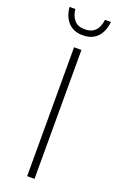

<svg xmlns="http://www.w3.org/2000/svg" viewBox="-168 -932 619 979"><g transform="rotate(20 141.0 -442.5)"><path d="M140.5 -772Q90.5 -772 61.8 -802.5Q33 -833 28.5 -885H60Q63.5 -849.5 82.5 -826.8Q101.5 -804 140.5 -804Q211 -804 221 -885H253Q250 -852 236.8 -826.5Q223.5 -801 199.8 -786.5Q176 -772 140.5 -772ZM160.5 0H120.5V-699.5H160.5Z"/></g></svg>

Font: Argentum Novus ExtraLight
Style: Regular
Weight: 250
Designer: Julieta Ulanovsky (font) & Cristiano Sobral (main changes)
Foundry: Julieta Ulanovsky (font) & Cristiano Sobral (main changes)
Version: Version 3.00;November 27, 2020;FontCreator 13.0.0.2655 64-bi